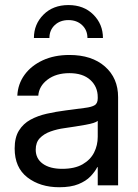

<svg xmlns="http://www.w3.org/2000/svg" viewBox="-20 -747 558 774"><path d="M218.8 7.8Q142.1 7.8 90.6 -31.7Q39.1 -71.3 39.1 -148.4Q39.1 -192.9 56.4 -220.7Q73.7 -248.5 102.8 -264.4Q131.8 -280.3 168.7 -288.6Q205.6 -296.9 244.1 -301.8Q293.5 -308.6 321.8 -312Q350.1 -315.4 362.1 -323.2Q374 -331.1 374 -350.6V-355.5Q374 -397.5 344 -424.8Q314 -452.1 259.8 -452.1Q206.1 -452.1 171.6 -426Q137.2 -399.9 134.3 -361.3H49.8Q52.2 -408.7 79.1 -445.6Q106 -482.4 152.3 -503.9Q198.7 -525.4 259.8 -525.4Q350.1 -525.4 403.1 -478.8Q456.1 -432.1 456.1 -355.5V0H374V-73.2H372.1Q362.8 -54.7 344.7 -35.9Q326.7 -17.1 296.1 -4.6Q265.6 7.8 218.8 7.8ZM230.5 -66.4Q281.2 -66.4 313 -84.7Q344.7 -103 359.4 -132.3Q374 -161.6 374 -195.3V-259.8Q364.7 -251 324.7 -243.9Q284.7 -236.8 240.2 -230.5Q210.4 -226.6 183.8 -217Q157.2 -207.5 140.6 -190.2Q124 -172.9 124 -143.6Q124 -107.4 152.6 -86.9Q181.2 -66.4 230.5 -66.4ZM255.9 -726.6Q317.9 -726.6 356.4 -688Q395 -649.4 395 -593.8H332.5Q332.5 -625.5 311 -645.8Q289.6 -666 255.9 -666Q222.2 -666 200.7 -645.8Q179.2 -625.5 179.2 -593.8H116.7Q116.7 -649.4 155.3 -688Q193.8 -726.6 255.9 -726.6Z"/></svg>

Font: Inter Display
Style: Regular
Weight: 400
Designer: Rasmus Andersson
Foundry: rsms
Version: Version 4.001;git-9221beed3